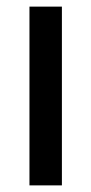

<svg xmlns="http://www.w3.org/2000/svg" viewBox="-20 -560 276 580"><path d="M167 0H69V-540H167Z"/></svg>

Font: Noto Sans Ethiopic Condensed Medium
Style: Regular
Weight: 500
Width: 3
Designer: Monotype Design Team
Foundry: Monotype Imaging Inc.
Version: Version 2.102; ttfautohint (v1.8.4.7-5d5b)